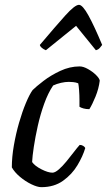

<svg xmlns="http://www.w3.org/2000/svg" viewBox="-20 -775 443 795"><path d="M151 0Q135 0 110 -12Q85 -24 62.5 -43Q40 -62 29 -82Q29 -125 37.5 -173.5Q46 -222 59 -267Q72 -312 87 -348Q102 -384 115 -402Q129 -416 159.5 -439.5Q190 -463 229.5 -481.5Q269 -500 310 -500Q325 -500 344.5 -489Q364 -478 378 -464Q392 -450 393 -441Q389 -408 375.5 -375Q362 -342 350 -323Q336 -323 325.5 -326Q315 -329 309 -333Q309 -342 309 -361.5Q309 -381 307.5 -401Q306 -421 304 -430Q294 -434 283.5 -435Q273 -436 265 -436Q250 -436 232.5 -432Q215 -428 200 -421Q179 -390 163 -345.5Q147 -301 136.5 -254Q126 -207 120 -167Q114 -127 113 -104Q124 -88 151.5 -74Q179 -60 197 -60Q208 -60 223.5 -73.5Q239 -87 255 -106.5Q271 -126 285.5 -145Q300 -164 310 -175Q318 -175 324.5 -171Q331 -167 333 -162Q323 -128 300.5 -90.5Q278 -53 241 -26.5Q204 0 151 0ZM170 -567Q160 -571 153 -577Q146 -583 145 -589Q210 -666 250 -710.5Q290 -755 307 -755Q322 -755 346.5 -710.5Q371 -666 403 -589Q399 -584 393.5 -577Q388 -570 377 -567L295 -668Z"/></svg>

Font: Texturina
Style: Italic
Weight: 400
Italic angle: -11°
Designer: Guillermo Torres Carreño
Foundry: Omnibus-Type
Version: Version 1.002; ttfautohint (v1.8.3)